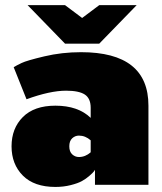

<svg xmlns="http://www.w3.org/2000/svg" viewBox="-20 -720 632 748"><path d="M300 -550H233.3L87.5 -700H233.3L300 -650L366.7 -700H512.5L366.7 -550ZM287.5 -108.3Q312.5 -108.3 333.3 -126.7V-173.3Q312.5 -191.7 287.5 -191.7Q272.5 -191.7 261.2 -181.2Q250 -170.8 250 -150Q250 -129.2 261.2 -118.8Q272.5 -108.3 287.5 -108.3ZM195.8 -308.3Q284.2 -308.3 333.3 -260.8V-300Q333.3 -336.7 310.4 -351.7Q287.5 -366.7 237.5 -366.7Q175 -366.7 83.3 -333.3L33.3 -458.3Q44.2 -465 64.2 -474.6Q84.2 -484.2 152.5 -500.4Q220.8 -516.7 295.8 -516.7Q558.3 -516.7 558.3 -308.3V0H350V-58.3Q348.3 -55.8 345 -51.2Q341.7 -46.7 328.3 -35Q315 -23.3 299.2 -14.6Q283.3 -5.8 255.4 1.2Q227.5 8.3 195.8 8.3Q113.3 8.3 69.2 -35.8Q25 -80 25 -150Q25 -220 69.2 -264.2Q113.3 -308.3 195.8 -308.3Z"/></svg>

Font: BoonTook
Style: Regular
Weight: 400
Designer: Sungsit Sawaiwan
Foundry: FontUni
Version: Version 3.0